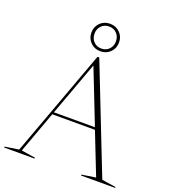

<svg xmlns="http://www.w3.org/2000/svg" viewBox="-173 -1066 1060 1188"><g transform="rotate(20 357.0 -472.0)"><path d="M631 -20 722.5 -6V0H498.5V-6L590.5 -20L482.5 -295H201.5L101 -20L192.5 -6V0H-8V-6L84 -20L343 -725H354.5ZM207 -310H477L337.5 -666ZM347 -944Q386 -944 412 -918Q438 -892 438 -853.5Q438 -815 412 -789Q386 -763 347 -763Q308 -763 282 -789Q256 -815 256 -853.5Q256 -892 282 -918Q308 -944 347 -944ZM347 -781Q378 -781 397.8 -801.5Q417.5 -822 417.5 -853.5Q417.5 -885 397.8 -905.5Q378 -926 347 -926Q316.5 -926 296.5 -905.5Q276.5 -885 276.5 -853.5Q276.5 -822 296.5 -801.5Q316.5 -781 347 -781Z"/></g></svg>

Font: Newsreader Display ExtraLight
Style: Regular
Weight: 275
Designer: Hugues Gentile
Foundry: Production Type
Version: Version 1.002